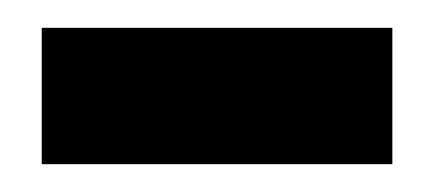

<svg xmlns="http://www.w3.org/2000/svg" viewBox="-20 -339 313 138"><path d="M262 -221V-319H10V-221Z"/></svg>

Font: Archivo Narrow
Style: Regular
Weight: 400
Designer: Hector Gatti
Foundry: Omnibus-Type
Version: Version 1.003;PS 001.003;hotconv 1.0.70;makeotf.lib2.5.58329